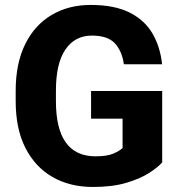

<svg xmlns="http://www.w3.org/2000/svg" viewBox="-20 -741 722 771"><path d="M631.3 -375.5V-88.9Q613.8 -68.8 577.9 -45.9Q542 -22.9 486.3 -6.6Q430.7 9.8 353.5 9.8Q260.3 9.8 190.4 -30.5Q120.6 -70.8 81.8 -147.5Q43 -224.1 43 -334.5V-376.5Q43 -486.3 81.1 -563.5Q119.1 -640.6 187.3 -680.9Q255.4 -721.2 344.2 -721.2Q439.5 -721.2 500.2 -690.7Q561 -660.2 592.3 -606.4Q623.5 -552.7 630.9 -482.9H477.5Q469.7 -536.6 440.9 -567.4Q412.1 -598.1 349.1 -598.1Q281.2 -598.1 242.9 -542.5Q204.6 -486.8 204.6 -377.4V-334.5Q204.6 -113.3 363.8 -113.3Q410.2 -113.3 435.8 -124.5Q461.4 -135.7 472.2 -146.5V-264.6H345.7V-375.5Z"/></svg>

Font: Vazirmatn RD FD ExtraBold
Style: Regular
Weight: 800
Designer: Saber Rastikerdar
Foundry: Saber Rastikerdar
Version: Version 33.003